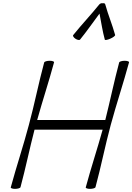

<svg xmlns="http://www.w3.org/2000/svg" viewBox="-20 -1199 846 1229"><path d="M492 -945C536 -999 575 -1056 617 -1112C628 -1056 636 -999 651 -945C651 -941 667 -943 685 -951C704 -959 718 -970 717 -975C699 -1041 672 -1104 654 -1170C653 -1177 646 -1180 638 -1178C630 -1180 621 -1177 615 -1170C562 -1104 502 -1041 449 -975C444 -970 451 -959 463 -951C475 -943 488 -941 492 -945ZM263 -800C227 -667 201 -533 165 -400C130 -267 85 -133 49 0C47 5 59 10 76 10C93 10 109 5 111 0C144 -123 169 -246 201 -369H637C603 -246 562 -123 529 0C527 5 539 10 556 10C573 10 589 5 591 0C627 -133 653 -267 689 -400C725 -533 770 -667 806 -800C808 -805 795 -810 778 -810C761 -810 745 -805 743 -800C710 -677 685 -554 654 -431H218C252 -554 293 -677 326 -800C328 -805 315 -810 298 -810C281 -810 265 -805 263 -800Z"/></svg>

Font: Nupuram ExtraLight Oblique
Style: Regular
Weight: 200
Designer: Santhosh Thottingal (santhosh.thottingal@gmail.com)
Foundry: SMC
Version: Version 1.000